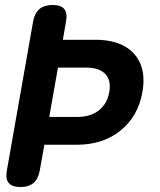

<svg xmlns="http://www.w3.org/2000/svg" viewBox="-20 -750 640 770"><path d="M177.5 -281H289.9Q343 -281 376.2 -307.2Q409.5 -333.4 418.1 -380Q426.7 -427.6 402.2 -453.3Q377.7 -479 324.9 -479H212.5ZM139.5 -66Q133.4 -32.5 114.5 -16.3Q95.5 0 62 0Q28.5 0 14.9 -16.3Q1.4 -32.5 7.5 -66L112.8 -664Q118.9 -697.5 138.2 -713.7Q157.5 -730 191 -730Q224.5 -730 237.7 -713.7Q250.9 -697.5 244.8 -664L232.1 -590.5H362Q432.2 -590.5 478.3 -565.2Q524.4 -539.8 543.6 -492.7Q562.7 -445.6 551 -380Q533.6 -282.7 463 -226.1Q392.4 -169.5 287.8 -169.5H157.9Z"/></svg>

Font: Maple Mono
Style: Italic
Weight: 400
Italic angle: -10°
Monospace: yes
Designer: subframe7536
Version: Version 7.300